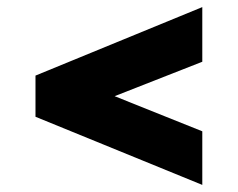

<svg xmlns="http://www.w3.org/2000/svg" viewBox="-20 -614 670 541"><path d="M550 -93 80 -285V-401L550 -594V-440L303 -343L550 -244Z"/></svg>

Font: Overpass Heavy
Style: Regular
Weight: 900
Designer: Delve Withrington, Thomas Jockin
Foundry: Delve Fonts
Version: Version 3.000;DELV;Overpass